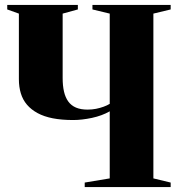

<svg xmlns="http://www.w3.org/2000/svg" viewBox="-20 -763 728 783"><path d="M427.5 -309Q396 -291 354.8 -282.2Q313.5 -273.5 278.5 -273.5Q231.5 -273.5 195.5 -280.5Q159.5 -287.5 133.2 -301.8Q107 -316 90 -336Q73 -356 65 -382.2Q57 -408.5 57 -440V-707.5L9.5 -724.5V-743H297.5V-724.5L235.5 -707.5V-444.5Q235.5 -413.5 241 -389.5Q246.5 -365.5 258.5 -349Q270.5 -332.5 290 -324.2Q309.5 -316 337 -316Q355 -316 371.5 -319.2Q388 -322.5 402.5 -327.8Q417 -333 427.5 -339.5V-707.5L357 -724.5V-743H676V-724.5L605.5 -707.5V-35.5L676 -18.5V0H325.5V-18.5L427.5 -35.5Z"/></svg>

Font: Merriweather 144pt ExtraBold
Style: Regular
Weight: 800
Version: Version 2.100